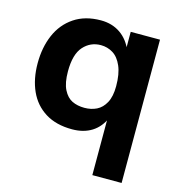

<svg xmlns="http://www.w3.org/2000/svg" viewBox="-106 -611 852 906"><g transform="rotate(15 319.5 -158.0)"><path d="M40 -244Q40 -321 66.5 -382.5Q93 -444 146.5 -480Q200 -516 277 -516Q332 -516 372.5 -488Q413 -460 434.5 -406.5Q456 -353 456 -279V-224L426 -234Q426 -294 409.5 -332Q393 -370 366 -386.5Q339 -403 307 -403Q256 -403 222 -365Q188 -327 188 -244Q188 -187 204.5 -154.5Q221 -122 247 -109.5Q273 -97 307 -97Q340 -97 366.5 -110Q393 -123 409.5 -153.5Q426 -184 426 -234L456 -264V-209Q456 -135 434.5 -84.5Q413 -34 373 -9Q333 16 277 16Q199 16 146 -17Q93 -50 66.5 -108.5Q40 -167 40 -244ZM426 -500H569V200H426Z"/></g></svg>

Font: Uncut Sans VF
Style: Regular
Weight: 400
Designer: Kasper Nordkvist
Foundry: Uncut Type
Version: Version 1.100;FEAKit 1.0